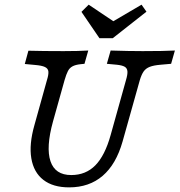

<svg xmlns="http://www.w3.org/2000/svg" viewBox="-20 -786 764 817"><path d="M126.6 -254 179.8 -445.2Q187.1 -468.5 185.9 -481.5Q184.7 -494.4 171.4 -500.8Q158.1 -507.3 128.2 -509.7L85.5 -513.7L100.8 -570.2Q162.1 -568.5 248.4 -568.5H252.4H251.6Q313.7 -568.5 355.6 -571L339.5 -514.5L323.4 -512.9Q300.8 -510.5 288.3 -503.6Q275.8 -496.8 269 -483.5Q262.1 -470.2 254.8 -445.2L205.6 -269.4Q175 -158.9 194.8 -100Q214.5 -41.1 283.1 -41.1Q345.2 -41.1 385.9 -82.7Q426.6 -124.2 450.8 -211.3L516.1 -445.2Q523.4 -469.4 522.2 -482.7Q521 -496 510.5 -502Q500 -508.1 477.4 -510.5L434.7 -514.5L450.8 -571Q528.2 -568.5 587.1 -568.5Q678.2 -568.5 724.2 -571L708.1 -514.5L662.9 -510.5Q633.9 -508.1 617.3 -501.6Q600.8 -495.2 591.5 -482.3Q582.3 -469.4 575 -445.2L501.6 -183.9Q474.2 -87.1 416.9 -37.9Q359.7 11.3 274.2 11.3Q205.6 11.3 164.5 -20.6Q123.4 -52.4 113.3 -112.1Q103.2 -171.8 126.6 -254ZM603.2 -736.3 459.7 -623.4H403.2L326.6 -735.5L357.3 -766.1L487.1 -679L420.2 -671L582.3 -766.1Z"/></svg>

Font: Playfair Micro SmCond SmLight
Style: Italic
Weight: 360
Width: 4
Italic angle: -15.6°
Designer: Claus Eggers Sørensen
Foundry: Claus Eggers Sørensen
Version: Version 2.203;Glyphs 3.3 (3326)